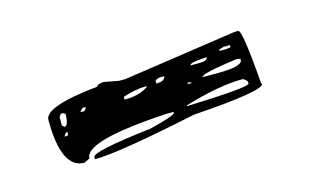

<svg xmlns="http://www.w3.org/2000/svg" viewBox="-33 -662 439 259"><g transform="rotate(-15 186.0 -532.0)"><path d="M302.7 -590.8H307.6Q313.5 -590.8 319.3 -513.7H320.3Q320.3 -503.9 220.7 -497.1Q109.4 -473.6 76.2 -473.6V-476.6Q76.2 -484.4 159.2 -494.1Q195.3 -502.9 195.3 -506.8V-507.8H184.6Q69.3 -501 69.3 -476.6L61.5 -472.7Q29.3 -472.7 29.3 -541Q29.3 -559.6 104.5 -567.4Q104.5 -570.3 114.3 -571.3L134.8 -567.4H143.6ZM283.2 -575.2 276.4 -573.2V-571.3H286.1L292 -572.3V-575.2ZM233.4 -562.5H247.1Q255.9 -562.5 257.8 -567.4H254.9Q233.4 -566.4 233.4 -562.5ZM182.6 -553.7V-550.8H183.6Q193.4 -550.8 195.3 -556.6V-557.6H189.5Q182.6 -556.6 182.6 -553.7ZM245.1 -543H266.6Q297.9 -543 300.8 -550.8V-553.7L295.9 -554.7Q245.1 -547.9 245.1 -543ZM135.7 -544.9V-541H136.7Q157.2 -541 168.9 -549.8V-550.8H167Q154.3 -550.8 135.7 -544.9ZM47.9 -544.9 44.9 -541V-529.3L47.9 -526.4Q52.7 -526.4 53.7 -539.1V-543L50.8 -544.9ZM78.1 -544.9 74.2 -541V-540H79.1L82 -543V-544.9ZM226.6 -541H223.6V-539.1H229.5ZM214.8 -511.7V-510.7H215.8Q302.7 -513.7 302.7 -518.6V-520.5Q302.7 -523.4 296.9 -526.4H295.9Q263.7 -526.4 214.8 -511.7ZM47.9 -518.6 44.9 -514.6V-513.7H47.9L49.8 -514.6V-518.6Z"/></g></svg>

Font: Love Ya Like A Sister
Style: Regular
Weight: 400
Designer: Kimberly Geswein
Foundry: Kimberly Geswein
Version: Version 1.002 2007